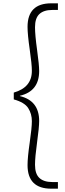

<svg xmlns="http://www.w3.org/2000/svg" viewBox="-20 -951 394 1157"><path d="M172 -221Q172 -265 150 -299.5Q128 -334 63 -352V-393Q172 -424 172 -524Q172 -564 159 -653.5Q146 -743 146 -789Q146 -931 289 -931H329V-891H295Q244 -891 217.5 -866.5Q191 -842 191 -787Q191 -740 203.5 -650Q216 -560 216 -523Q216 -401 100 -374V-372Q216 -344 216 -222Q216 -184 203.5 -94Q191 -4 191 42Q191 97 217.5 121.5Q244 146 295 146H329V186H289Q146 186 146 44Q146 -2 159 -91.5Q172 -181 172 -221Z"/></svg>

Font: Poppins ExtraLight
Style: Regular
Weight: 275
Designer: Ninad Kale (Devanagari), Jonny Pinhorn (Latin)
Foundry: Indian Type Foundry
Version: Version 3.200;PS 1.000;hotconv 16.6.54;makeotf.lib2.5.65590